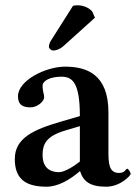

<svg xmlns="http://www.w3.org/2000/svg" viewBox="-20 -696 516 726"><path d="M281 -48H283C295 -10 321 10 381 10C436 10 474 -33 474 -38C474 -45 465 -58 461 -58C455 -58 454 -42 430 -42C391 -42 390 -80 390 -126V-271C390 -415 308 -444 226 -444C153 -444 48 -392 48 -332C48 -306 59 -290 95 -290C123 -290 147 -314 147 -328C147 -340 141 -351 141 -371C141 -393 174 -406 212 -406C254 -406 282 -384 282 -257L210 -236C107 -206 36 -174 36 -95C36 -26 69 10 156 10C198 10 243 -15 281 -48ZM282 -85C257 -65 222 -45 204 -45C156 -45 141 -75 141 -110C141 -151 155 -181 225 -202L282 -219ZM256 -674 173 -543C167 -534 165 -525 165 -519C165 -513 173 -505 181 -505C191 -505 205 -509 219 -521L339 -629L329 -652C321 -662 302 -676 272 -676C267 -676 259 -675 256 -674Z"/></svg>

Font: Libertinus Serif Semibold
Style: Regular
Weight: 600
Designer: Philipp H. Poll, Khaled Hosny
Foundry: Caleb Maclennan
Version: Version 7.050;RELEASE